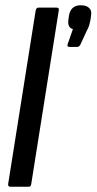

<svg xmlns="http://www.w3.org/2000/svg" viewBox="-20 -712 368 732"><path d="M20 0Q10 0 11 -10L116 -672Q118 -683 127 -683H195Q201 -683 203 -680.5Q205 -678 204 -672L99 -10Q98 0 89 0ZM245 -533Q240 -533 238 -536Q236 -539 238 -544L258 -601Q236 -607 241 -638L243 -653Q250 -692 288 -692Q309 -692 320 -681.5Q331 -671 327 -652L325 -636Q323 -626 320 -615.5Q317 -605 310 -593L287 -543Q282 -533 274 -533Z"/></svg>

Font: Sofia Sans Extra Condensed SemiBold
Style: Italic
Weight: 600
Italic angle: -9°
Designer: Botio Nikoltchev, Ani Petrova
Foundry: lettersoup
Version: Version 4.101